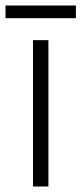

<svg xmlns="http://www.w3.org/2000/svg" viewBox="-40 -678 296 698"><path d="M236 -658H-20V-612H236ZM136 0V-532H80V0Z"/></svg>

Font: Noto Sans Gujarati SemiCondensed Light
Style: Regular
Weight: 300
Width: 4
Designer: Jelle Bosma - Monotype Design Team, Universal Thirst
Foundry: Monotype Imaging Inc.
Version: Version 2.106